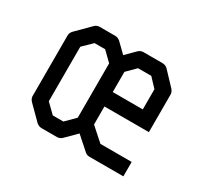

<svg xmlns="http://www.w3.org/2000/svg" viewBox="-97 -604 734 692"><g transform="rotate(30 270.0 -258.0)"><path d="M482 -106V-46H341Q329 -46 321 -54L268 -101L225 -58Q216 -49 204 -49H140Q129 -49 119 -57L64 -112Q54 -122 54 -133V-386Q54 -397 64 -407L119 -462Q127 -470 140 -470H204Q214 -470 224 -462L263 -424L300 -461Q309 -470 321 -470H400Q413 -470 422 -461L474 -406Q482 -396.5 482 -386V-230H297V-155L352 -106ZM114 -146 152 -109H196L234 -147V-373L196 -410H152L114 -373ZM422 -290V-374L388 -410H333L297 -374V-290Z"/></g></svg>

Font: 3270 Nerd Font
Style: Regular
Weight: 400
Monospace: yes
Version: Version 3.0.1;Nerd Fonts 3.3.0